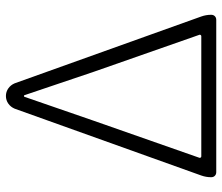

<svg xmlns="http://www.w3.org/2000/svg" viewBox="-72 -697 769 665"><g transform="rotate(-90 312.5 -364.5)"><path d="M48.8 0Q41 0 36.1 -4.9Q31.2 -9.8 31.2 -17.6Q31.2 -35.2 37.1 -51.8L268.6 -698.2Q274.4 -711.9 286.1 -720.2Q297.9 -728.5 312.5 -728.5Q327.1 -728.5 338.9 -720.2Q350.6 -711.9 356.4 -698.2L587.9 -51.8Q593.8 -35.2 593.8 -17.6Q593.8 -9.8 588.9 -4.9Q584 0 576.2 0ZM98.6 -58.6Q97.7 -56.6 99.1 -54.2Q100.6 -51.8 103.5 -51.8H519.5Q522.5 -51.8 523.9 -54.2Q525.4 -56.6 524.4 -58.6L396.5 -423.8L315.4 -664.1Q315.4 -666 312.5 -666Q309.6 -666 309.6 -664.1L226.6 -423.8Z"/></g></svg>

Font: Gen Jyuu Gothic P Light
Style: Regular
Weight: 200
Designer: [Source Han Sans]
Ryoko NISHIZUKA  (kana & ideographs); Paul D. Hunt (Latin, Greek & Cyrillic); Wenlong ZHANG  (bopomofo
Version: Version 1.002.20150607